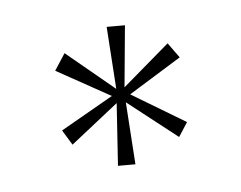

<svg xmlns="http://www.w3.org/2000/svg" viewBox="-29 -730 289 230"><g transform="rotate(-5 116.0 -615.5)"><path d="M40 -652 53 -672 111 -624 106 -699H128L121 -625L177 -673L190 -655L127 -616L192 -577L181 -560L121 -607L126 -532H105L110 -607L53 -562L42 -580L105 -616Z"/></g></svg>

Font: Moniqa Thin Paragraph
Style: Regular
Weight: 100
Designer: Rajesh Rajput
Foundry: Rajesh Rajput
Version: Version 1.000